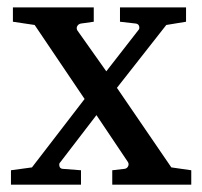

<svg xmlns="http://www.w3.org/2000/svg" viewBox="-20 -502 550 522"><path d="M285.2 0V-39.1L318.8 -43Q325.2 -43.9 328.1 -49.6Q331.1 -55.2 328.1 -61L242.2 -189L144 -61Q140.1 -58.1 141.4 -51Q142.6 -43.9 149.9 -43L200.2 -39.1V0H9.8V-39.1L66.9 -46.9L210 -232.9L74.2 -434.1L15.1 -442.9V-481.9H234.9V-442.9L200.2 -438Q193.8 -437 190.4 -431.6Q187 -426.3 189.9 -419.9L269 -308.1L356 -419.9Q359.9 -423.3 358.4 -430.2Q356.9 -437 349.1 -438L306.2 -442.9V-481.9H485.8V-442.9L432.1 -434.1L297.9 -263.2L445.8 -46.9L500 -39.1V0Z"/></svg>

Font: TAML ThiruValluvar
Style: Regular
Weight: 400
Version: Version 0.271; dev 7ad24fM